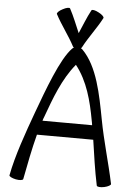

<svg xmlns="http://www.w3.org/2000/svg" viewBox="-68 -1135 851 1202"><g transform="rotate(5 357.0 -533.5)"><path d="M124 8C142 -85 161 -185 185 -276L539 -275C553 -180 566 -85 586 9C588 17 609 19 633 14C657 9 676 -2 674 -9C646 -142 606 -272 581 -406C552 -559 520 -734 422 -832C419 -835 416 -837 412 -839C415 -841 416 -843 418 -845C453 -912 501 -972 536 -1039C540 -1046 525 -1061 503 -1072C481 -1084 461 -1088 457 -1081C431 -1033 412 -982 390 -932C368 -982 349 -1033 323 -1081C319 -1088 299 -1084 277 -1072C255 -1061 240 -1046 244 -1039C279 -972 327 -912 362 -845C364 -843 365 -841 368 -839C364 -837 361 -835 358 -832C288 -762 214 -558 160 -411C112 -279 60 -134 36 -8C34 -1 53 9 77 14C102 19 123 16 124 8ZM220 -389C264 -510 309 -635 390 -733C466 -637 497 -515 519 -394C521 -384 523 -375 524 -365L212 -366C214 -374 217 -382 220 -389Z"/></g></svg>

Font: Nupuram
Style: Regular
Weight: 400
Designer: Santhosh Thottingal (santhosh.thottingal@gmail.com)
Foundry: SMC
Version: Version 1.000